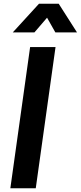

<svg xmlns="http://www.w3.org/2000/svg" viewBox="-20 -1000 429 1020"><path d="M170 0H35L140 -750H275ZM48 -828 187 -980H292L389 -828H274L230 -906L163 -828Z"/></svg>

Font: Mohave
Style: Bold Italic
Weight: 700
Italic angle: -8°
Designer: Gumpita Rahayu
Foundry: Tokotype
Version: Version 2.003; ttfautohint (v1.8.3)